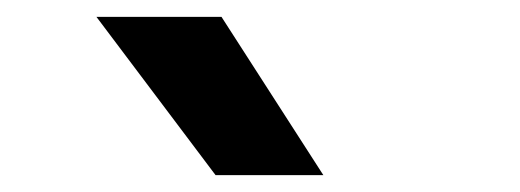

<svg xmlns="http://www.w3.org/2000/svg" viewBox="-20 -828 618 228"><path d="M236 -620 94.5 -808H243L364 -620Z"/></svg>

Font: Encode Sans SemiExpanded SemiExpanded SemiBold
Style: Regular
Weight: 600
Width: 6
Designer: Multiple Designers
Foundry: Impallari Type
Version: Version 3.000; ttfautohint (v1.8.3) -l 8 -r 50 -G 200 -x 14 